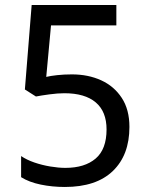

<svg xmlns="http://www.w3.org/2000/svg" viewBox="-20 -734 591 764"><path d="M238 10Q188 10 142 0.5Q96 -9 64 -29V-113Q86 -98 116.5 -87.5Q147 -77 180 -71.5Q213 -66 240 -66Q317 -66 360.5 -103Q404 -140 404 -219Q404 -290 361 -326.5Q318 -363 236 -363Q210 -363 176.5 -358.5Q143 -354 123 -350L79 -378L106 -714H443V-633H183L164 -428Q180 -432 207.5 -435Q235 -438 266 -438Q331 -438 382.5 -414.5Q434 -391 464.5 -344.5Q495 -298 495 -229Q495 -117 429 -53.5Q363 10 238 10Z"/></svg>

Font: ltamil05
Style: Book
Weight: 400
Designer: Jelle Bosma - Monotype Design Team
Foundry: Monotype Imaging Inc.
Version: Version 2.003